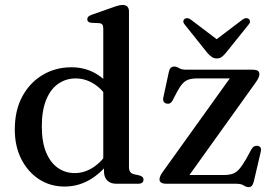

<svg xmlns="http://www.w3.org/2000/svg" viewBox="-20 -758 1123 792"><path d="M409 -82 406 -85.5V-640Q406 -651.5 402.2 -656.5Q398.5 -661.5 389.5 -662.5L356 -664Q347 -665.5 343.5 -669Q340 -672.5 340 -678.5Q340 -685 344.2 -689.2Q348.5 -693.5 359.5 -697.5L442 -726.5Q458 -732.5 468 -735Q478 -737.5 486 -737.5Q499 -737.5 505.5 -730.5Q512 -723.5 512 -711.5V-69.5Q512 -56 517 -49Q522 -42 532 -39.5L554.5 -34.5Q563.5 -32 567.8 -27.8Q572 -23.5 572 -16.5Q572 -9 566.5 -4.5Q561 0 549 0H459.5Q436.5 0 422.8 -13.2Q409 -26.5 409 -51ZM41 -223.5Q41 -303 72.2 -360.5Q103.5 -418 156.5 -449.2Q209.5 -480.5 274.5 -480.5Q334 -480.5 380.8 -451.2Q427.5 -422 456 -368L431 -342.5Q405.5 -387.5 369.2 -411Q333 -434.5 292 -434.5Q252.5 -434.5 220.8 -412.8Q189 -391 170.8 -347Q152.5 -303 152.5 -236Q152.5 -172.5 170 -130Q187.5 -87.5 218.2 -65.8Q249 -44 288 -44Q328.5 -44 364.8 -67.8Q401 -91.5 431 -138L447.5 -112Q409 -53.5 357.8 -21Q306.5 11.5 246.5 11.5Q187 11.5 140.8 -18.8Q94.5 -49 67.8 -102Q41 -155 41 -223.5ZM1036 -419.5 747 -16 728 -36H900Q923.5 -36 938.5 -40.8Q953.5 -45.5 966 -59.5Q978.5 -73.5 994 -100L1017 -142Q1022.5 -151 1028.8 -154.2Q1035 -157.5 1042.5 -156.5Q1051.5 -155 1054.8 -149Q1058 -143 1056 -133.5L1027 -9.5Q1023.5 3.5 1018.5 8.8Q1013.5 14 1005.5 14Q996 14 985.5 7Q975 0 954.5 0H668.5Q651.5 0 644.8 -4.8Q638 -9.5 638 -18Q638 -24.5 641.2 -32Q644.5 -39.5 652.5 -50.5L940 -451.5L956 -434.5H793Q772 -434.5 758 -429.8Q744 -425 733 -413Q722 -401 710 -378.5L692.5 -344.5Q687.5 -335.5 681.5 -332.2Q675.5 -329 667.5 -330.5Q659.5 -332 655.5 -338.5Q651.5 -345 653.5 -355L676 -459Q679 -473 684.5 -478.2Q690 -483.5 698.5 -483.5Q708.5 -483.5 718.5 -477Q728.5 -470.5 748.5 -470.5H1020Q1037 -470.5 1043.5 -466Q1050 -461.5 1050 -452.5Q1050 -446.5 1047 -438.8Q1044 -431 1036 -419.5ZM894 -581 768 -676.5Q760.5 -682.5 753.2 -683Q746 -683.5 740.5 -679Q736.5 -676 736.2 -669.8Q736 -663.5 742.5 -656L836 -539Q845.5 -528.5 854 -522.8Q862.5 -517 874 -517Q886 -517 894 -522.8Q902 -528.5 911 -539L1005 -656Q1011.5 -663.5 1011.2 -669.8Q1011 -676 1007 -679Q1002 -683.5 994.8 -683Q987.5 -682.5 979.5 -676.5L853.5 -581Z"/></svg>

Font: Fraunces 10pt
Style: Regular
Weight: 400
Version: Version 1.000;[b76b70a41]